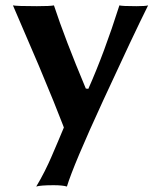

<svg xmlns="http://www.w3.org/2000/svg" viewBox="-20 -452 595 709"><path d="M27.8 -432.1 124 -208C166 -107.7 195.8 -34.3 213.4 12.2L215.8 19L193.4 72.3L168.9 129.4C163.4 142.4 155.5 159.2 145.3 179.7C135 200.2 124.5 219.2 113.8 236.8C124.5 233.6 146 231.9 178.2 231.9C200 231.9 216.3 233.6 227.1 236.8C243.3 183.4 288.2 77.1 361.6 -82.3C435 -241.6 490.1 -358.2 526.9 -432.1C520.3 -430.2 506 -429.2 483.9 -429.2C448.4 -429.2 427.4 -430.2 420.9 -432.1C383.5 -314.3 345.2 -211.6 306.2 -124L296.9 -125C245.4 -247.7 206.2 -350.1 179.2 -432.1C170.4 -430.2 149.4 -429.2 116.2 -429.2C66.7 -429.2 37.3 -430.2 27.8 -432.1Z"/></svg>

Font: Linux Biolinum G
Style: Bold
Weight: 700
Designer: Philipp H. Poll
Foundry: Philipp H. Poll
Version: Version 1.1.0